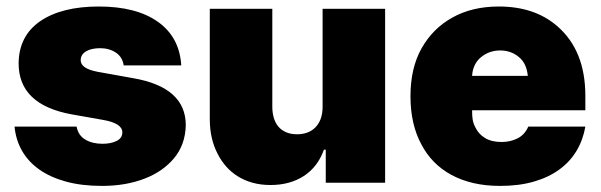

<svg xmlns="http://www.w3.org/2000/svg" viewBox="-20 -573 1885 602"><path d="M299.7 9.9Q236.2 9.9 187 -3.6Q137.8 -17 103.2 -41.5Q68.5 -66.1 49 -100.3Q29.5 -134.6 25.6 -176.1H220.2Q225.1 -148.8 247.2 -135.5Q269.2 -122.2 301.1 -122.2Q327.8 -122.2 345.5 -131Q363.6 -139.9 363.6 -158Q363.6 -187.1 301.1 -197.4L204.5 -214.5Q38.4 -244.7 38.4 -374.3Q39.1 -460.2 105.8 -506.4Q173.3 -552.6 289.8 -552.6Q408 -552.6 475.5 -504.3Q543 -456.3 548.3 -367.9H367.9Q364 -394.2 343.4 -408Q322.4 -421.9 294 -421.9Q281.2 -421.9 270.1 -419.6Q258.9 -417.3 250.5 -412.5Q242.2 -407.7 237.6 -400.7Q233 -393.8 233 -384.2Q233 -358 285.5 -348L396.3 -328.1Q562.5 -299.7 562.5 -180.4Q561.1 -119.7 525.9 -77.1Q490.8 -35.2 434.7 -13.5Q375.4 9.9 299.7 9.9Z M828.1 7.1Q797.6 7.1 772 0Q746.4 -7.1 725.7 -20.1Q704.9 -33 688.9 -51.3Q672.9 -69.6 661.9 -91.6Q638.1 -137.8 637.8 -197.4V-545.5H833.8V-238.6Q833.8 -219.8 838.4 -203.8Q843 -187.9 852.6 -176.3Q862.2 -164.8 877 -158.4Q891.7 -152 911.9 -152Q928.3 -152 942.8 -157.1Q957.4 -162.3 968.2 -172.9Q979 -183.6 985.3 -199.9Q991.5 -216.3 991.5 -238.6V-545.5H1187.5V0H1001.4V-103.7H995.7Q976.2 -49.4 932.5 -21.1Q888.8 7.1 828.1 7.1Z M1548.3 9.9Q1502.8 9.9 1464.7 1.1Q1426.5 -7.8 1395.6 -24.5Q1364.7 -41.2 1340.9 -65.3Q1317.1 -89.5 1301.1 -120.4Q1267 -183.2 1267 -271.3Q1267 -359.4 1301.8 -421.5Q1337 -483.7 1397.4 -517.4Q1459.5 -552.6 1544 -552.6Q1655.9 -552.6 1726.6 -491.5Q1815.3 -415.5 1815.3 -272.7V-227.3H1460.2Q1460.2 -210.2 1462 -198.2Q1463.8 -186.1 1470.9 -172.9Q1480.8 -152.3 1501.1 -140.1Q1521.3 -127.8 1552.6 -127.8Q1580.3 -127.8 1602.8 -139.2Q1625.4 -150.6 1636.4 -176.1H1815.3Q1808.2 -134.6 1787.8 -100.3Q1767.4 -66.1 1733.8 -41.5Q1700.3 -17 1653.9 -3.6Q1607.6 9.9 1548.3 9.9ZM1634.9 -335.2Q1631 -375 1606.5 -394.5Q1582 -414.8 1548.3 -414.8Q1514.2 -414.8 1488.3 -393.8Q1462.7 -372.9 1460.2 -335.2Z"/></svg>

Font: Linik Sans Black
Style: Regular
Weight: 900
Designer: Fonts by Rasmus Andersson / Changes by Cristiano Sobral with parts from Marc Monis
Foundry: rsms
Version: Version 3.020; ttfautohint (v1.6)